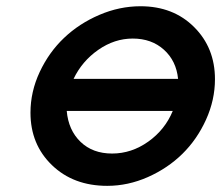

<svg xmlns="http://www.w3.org/2000/svg" viewBox="-20 -585 712 618"><path d="M78.1 -222.2Q78.1 -290 107.9 -353.5Q137.7 -417 186.3 -463.1Q234.9 -509.3 299.8 -537.1Q364.7 -564.9 432.1 -564.9Q537.6 -564.9 604.7 -498Q671.9 -431.2 671.9 -330.1Q671.9 -263.2 643.1 -199.7Q614.3 -136.2 567.1 -89.8Q520 -43.5 456.1 -15.1Q392.1 13.2 325.2 13.2Q216.3 13.2 147.2 -53.5Q78.1 -120.1 78.1 -222.2ZM216.8 -331.1H553.2Q547.4 -389.2 507.6 -425Q467.8 -460.9 407.2 -460.9Q348.6 -460.9 296.4 -424.6Q244.1 -388.2 216.8 -331.1ZM194.8 -228Q200.2 -166 239.3 -128.4Q278.3 -90.8 340.8 -90.8Q403.3 -90.8 457.3 -129.2Q511.2 -167.5 536.1 -228Z"/></svg>

Font: Involve SemiBold Oblique
Style: Italic
Weight: 600
Italic angle: -10.5°
Designer: Stefan Peev
Foundry: Context Ltd.
Version: Version 1.001